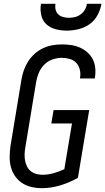

<svg xmlns="http://www.w3.org/2000/svg" viewBox="-20 -975 550 1003"><path d="M198 8Q170 8 143 1.5Q116 -5 94.5 -19.5Q73 -34 58 -56Q43 -78 36.5 -104Q30 -130 30.5 -158Q31 -186 35 -214L92 -559Q96 -584 104.5 -608Q113 -632 127 -654Q141 -676 161 -694Q181 -712 204.5 -723Q228 -734 253 -738.5Q278 -743 303 -743Q328 -743 352 -739.5Q376 -736 397.5 -726.5Q419 -717 436.5 -701.5Q454 -686 464.5 -665.5Q475 -645 477.5 -620.5Q480 -596 476 -571Q476 -569 475.5 -567.5Q475 -566 475 -565H397Q398 -566 398 -567Q398 -568 398 -569Q402 -590 397 -611Q392 -632 378.5 -646.5Q365 -661 344.5 -667Q324 -673 303 -673Q279 -673 254.5 -664.5Q230 -656 211.5 -637.5Q193 -619 183 -595.5Q173 -572 169 -548L112 -203Q109 -186 108.5 -169Q108 -152 111 -136Q114 -120 121 -105.5Q128 -91 140.5 -81Q153 -71 169 -66.5Q185 -62 202 -62Q230 -62 259 -70Q288 -78 316 -91L356 -330H248L260 -400H446L387 -46Q343 -21 294.5 -6.5Q246 8 198 8ZM329 -815Q299 -815 270.5 -822.5Q242 -830 222 -848.5Q202 -867 195.5 -896Q189 -925 194 -955H270Q267 -939 270.5 -924.5Q274 -910 284.5 -900Q295 -890 310 -886Q325 -882 340 -882Q356 -882 372 -886Q388 -890 401.5 -900Q415 -910 423.5 -924.5Q432 -939 434 -955H510Q505 -925 489.5 -896Q474 -867 447.5 -848.5Q421 -830 390 -822.5Q359 -815 329 -815Z"/></svg>

Font: Iosevka SS04 Oblique
Style: Regular
Weight: 400
Italic angle: -9°
Monospace: yes
Designer: Belleve Invis
Foundry: Belleve Invis
Version: Version 19.0.0; ttfautohint (v1.8.4)